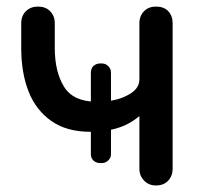

<svg xmlns="http://www.w3.org/2000/svg" viewBox="-20 -567 638 587"><path d="M286.1 -68.4Q274.4 -68.4 265.6 -76.2Q257.8 -84 257.8 -95.7Q257.8 -178.7 257.8 -344.7Q257.8 -357.4 265.6 -365.2Q274.4 -373 286.1 -373Q288.1 -373 291 -373Q302.7 -373 310.5 -365.2Q319.3 -357.4 319.3 -344.7Q319.3 -261.7 319.3 -95.7Q319.3 -84 310.5 -76.2Q302.7 -68.4 291 -68.4Q289.1 -68.4 286.1 -68.4ZM255.9 -164.1Q183.6 -164.1 136.7 -197.3Q89.8 -230.5 67.4 -287.1Q44.9 -344.7 44.9 -419.9Q44.9 -445.3 44.9 -496.1Q44.9 -518.6 59.6 -533.2Q74.2 -546.9 95.7 -546.9Q119.1 -546.9 132.8 -533.2Q147.5 -518.6 147.5 -496.1Q147.5 -470.7 147.5 -419.9Q147.5 -347.7 175.8 -301.8Q204.1 -255.9 276.4 -255.9Q333 -255.9 369.1 -275.4Q406.2 -293.9 406.2 -324.2Q423.8 -324.2 459 -324.2Q459 -277.3 432.6 -241.2Q407.2 -205.1 361.3 -183.6Q316.4 -164.1 255.9 -164.1ZM457 0Q434.6 0 420.9 -14.6Q406.2 -29.3 406.2 -50.8Q406.2 -199.2 406.2 -496.1Q406.2 -518.6 420.9 -533.2Q434.6 -546.9 457 -546.9Q480.5 -546.9 494.1 -533.2Q507.8 -518.6 507.8 -496.1Q507.8 -347.7 507.8 -50.8Q507.8 -29.3 494.1 -14.6Q480.5 0 457 0Z"/></svg>

Font: Abed
Style: Bold
Weight: 700
Designer: Johan Aakerlund
Version: Version 3.105